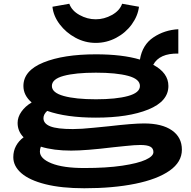

<svg xmlns="http://www.w3.org/2000/svg" viewBox="-20 -774 1021 1025"><path d="M951 25Q951 91 885.5 137Q820 183 702 207Q584 231 430 231Q308 231 222.5 209.5Q137 188 94 150.5Q51 113 51 65Q51 32 65.5 5Q80 -22 106 -41Q74 -73 74 -118Q74 -149 94.5 -178Q115 -207 149 -227Q105 -265 105 -315Q105 -397 212 -440.5Q319 -484 492 -484Q633 -484 727 -456Q740 -535 799 -574.5Q858 -614 932 -618V-488Q831 -490 798 -428Q879 -385 879 -315Q879 -233 772 -189.5Q665 -146 492 -146Q334 -146 232 -182Q212 -164 212 -143Q212 -114 248.5 -99.5Q285 -85 369 -85Q413 -85 480 -92Q547 -99 561 -100Q690 -115 749 -115Q845 -115 898 -78Q951 -41 951 25ZM257 -315Q257 -279 320.5 -261.5Q384 -244 492 -244Q600 -244 663.5 -261.5Q727 -279 727 -315Q727 -352 664 -369Q601 -386 492 -386Q383 -386 320 -369Q257 -352 257 -315ZM799 38Q799 18 782.5 9Q766 0 729 0Q700 0 649 5.5Q598 11 586 12Q438 30 360 30Q266 30 198 9Q193 22 193 35Q193 73 255 98Q317 123 430 123Q549 123 632.5 110.5Q716 98 757.5 79Q799 60 799 38ZM260 -738 350 -754Q363 -717 404.5 -694Q446 -671 491 -671Q536 -671 577.5 -694Q619 -717 632 -754L722 -738Q716 -689 683.5 -644Q651 -599 600 -572Q549 -545 491 -545Q434 -545 383 -572.5Q332 -600 298.5 -644.5Q265 -689 260 -738Z"/></svg>

Font: BioRhyme Expanded ExtraBold
Style: Regular
Weight: 800
Width: 7
Designer: Aoife Mooney
Foundry: Aoife Mooney Type
Version: Version 1.001